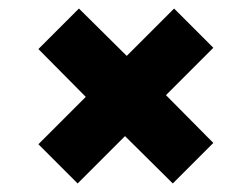

<svg xmlns="http://www.w3.org/2000/svg" viewBox="-20 -585 590 450"><path d="M70 -247 181 -358 70 -470 165 -565 277 -454 388 -565 480 -473 369 -362 480 -250 385 -155 273 -266 162 -155Z"/></svg>

Font: 
Style: 㨦
Weight: 700
Designer: A.Korolkova, Vitaly Kuzmin
Foundry: ParaType Ltd
Version: Version 2.000